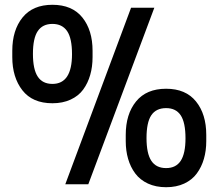

<svg xmlns="http://www.w3.org/2000/svg" viewBox="-20 -762 904 794"><path d="M196.8 -335Q114.3 -335 72.5 -388.7Q30.8 -442.4 30.8 -525.9V-551.8Q30.8 -637.2 73.2 -689.7Q115.7 -742.2 196.8 -742.2Q278.3 -742.2 320.6 -689.7Q362.8 -637.2 362.8 -551.8V-525.9Q362.8 -485.8 353 -451.9Q343.3 -418 324 -391.6Q304.7 -365.2 272 -350.1Q239.3 -335 196.8 -335ZM345.2 0H250L522 -730H618.2ZM196.8 -415Q277.8 -415 277.8 -538.1Q277.8 -603.5 257.6 -633.3Q237.3 -663.1 196.8 -663.1Q156.2 -663.1 136.2 -633.5Q116.2 -604 116.2 -539.1Q116.2 -475.6 136 -445.3Q155.8 -415 196.8 -415ZM500 -178.2V-204.1Q500 -290 542.7 -342.5Q585.4 -395 667 -395Q748 -395 790.5 -342.5Q833 -290 833 -204.1V-178.2Q833 -138.7 823.2 -105Q813.5 -71.3 793.9 -44.7Q774.4 -18.1 741.9 -2.9Q709.5 12.2 667 12.2Q624.5 12.2 591.8 -2.9Q559.1 -18.1 539.3 -44.7Q519.5 -71.3 509.8 -105Q500 -138.7 500 -178.2ZM667 -66.9Q707.5 -66.9 727.3 -96.9Q747.1 -127 747.1 -189.9Q747.1 -255.4 727.3 -285.2Q707.5 -314.9 667 -314.9Q625.5 -314.9 605.7 -285.4Q585.9 -255.9 585.9 -190.9Q585.9 -127.4 605.7 -97.2Q625.5 -66.9 667 -66.9Z"/></svg>

Font: Sora Medium
Style: Regular
Weight: 500
Designer: Jonathan Barnbrook, Julián Moncada
Foundry: Barnbrook Fonts
Version: Version 2.000